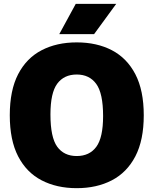

<svg xmlns="http://www.w3.org/2000/svg" viewBox="-20 -971 800 1001"><path d="M380 10Q275.5 10 196.8 -31Q118 -72 74.5 -156Q31 -240 31 -370Q31 -500 74.5 -584Q118 -668 196.8 -709Q275.5 -750 380 -750Q485 -750 563.5 -709Q642 -668 685.8 -583.8Q729.5 -499.5 729.5 -370Q729.5 -240.5 685.8 -156.2Q642 -72 563.2 -31Q484.5 10 380 10ZM380 -157.5Q446.5 -157.5 482 -205.5Q517.5 -253.5 517.5 -366Q517.5 -484.5 481.8 -533.5Q446 -582.5 380 -582.5Q314 -582.5 278.5 -534.8Q243 -487 243 -374Q243 -255 278.2 -206.2Q313.5 -157.5 380 -157.5ZM289 -793 375 -951H586L470.5 -793Z"/></svg>

Font: Encode Sans SemiCondensed SemiCondensed Black
Style: Regular
Weight: 900
Width: 4
Designer: Multiple Designers
Foundry: Impallari Type
Version: Version 3.000; ttfautohint (v1.8.3) -l 8 -r 50 -G 200 -x 14 